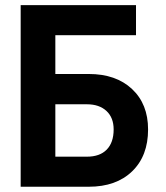

<svg xmlns="http://www.w3.org/2000/svg" viewBox="-20 -710 633 730"><path d="M58.6 -690.4H497.1V-576.2H190.4V-428.7H317.4Q420.9 -428.7 481.9 -371.6Q543 -314.5 543 -217.8Q543 -117.2 482.4 -58.6Q421.9 0 317.4 0H58.6ZM190.4 -313.5V-114.3H310.5Q359.4 -114.3 385.7 -141.1Q412.1 -168 412.1 -217.8Q412.1 -262.7 384.8 -288.1Q357.4 -313.5 310.5 -313.5Z"/></svg>

Font: DINish
Style: Bold
Weight: 700
Designer: Bert Driehuis
Foundry: Playbeing
Version: Version 3.008; git-95204e4c-release